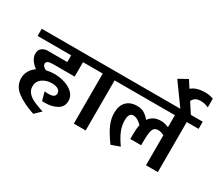

<svg xmlns="http://www.w3.org/2000/svg" viewBox="-189 -1333 2129 1853"><g transform="rotate(30 875.0 -406.5)"><path d="M170 -360Q170 -333 212 -311Q258 -322 303 -322Q363 -322 420 -304Q477 -286 513.5 -250Q550 -214 550 -162Q550 -98 495.5 -66Q441 -34 363 -34Q340 -34 330 -35L304 -128L352 -126Q422 -126 422 -172Q422 -202 395.5 -217Q369 -232 328 -232Q267 -232 222.5 -200.5Q178 -169 178 -113Q178 -70 205.5 -40Q233 -10 275 9Q317 28 384 50L317 114Q195 74 119.5 17Q44 -40 44 -127Q44 -172 65.5 -209Q87 -246 125 -272Q88 -298 66 -331.5Q44 -365 44 -401Q44 -442 71 -462.5Q98 -483 132 -483H352V-558H-22V-638H616V-558H484V-397H241Q170 -397 170 -360Z M704 -558H572V-638H968V-558H836V0H704Z M1772 -558H1640V0H1508V-335Q1486 -345 1471.5 -349Q1457 -353 1442 -353Q1414 -353 1399 -338.5Q1384 -324 1377.5 -289Q1371 -254 1371 -188V-144H1250V-195Q1250 -260 1260 -304Q1209 -356 1164 -356Q1138 -356 1125.5 -336Q1113 -316 1113 -273Q1113 -216 1135 -161Q1157 -106 1208 -34L1112 0Q1045 -92 1017 -156.5Q989 -221 989 -284Q989 -366 1031.5 -410Q1074 -454 1151 -454Q1192 -454 1223 -438Q1254 -422 1291 -380Q1333 -444 1420 -444Q1463 -444 1508 -424V-558H924V-638H1772Z M1745 -878V-781Q1706 -802 1655 -802Q1590 -802 1567 -750L1640 -637V-609H1523V-637L1354 -871V-875L1448 -927H1452L1502 -849Q1554 -895 1655 -895Q1706 -895 1745 -878Z"/></g></svg>

Font: AmikoBold
Style: Bold
Weight: 700
Designer: Pablo Impallari, Rodrigo Fuenzalida, Andres Torresi
Foundry: Impallari Type
Version: Version 1.000; ttfautohint (v1.3)